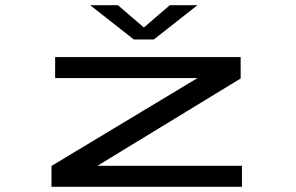

<svg xmlns="http://www.w3.org/2000/svg" viewBox="-20 -720 1140 740"><path d="M178.5 0V-80.5L741 -419H192.5V-500H907.5V-417.5L355.5 -81H912.5V0ZM327.5 -700H434.5L534.5 -614L634.5 -700H741L573 -568H495.5Z"/></svg>

Font: Trispace Expanded
Style: Regular
Weight: 400
Width: 7
Designer: Tyler Finck
Foundry: Etcetera Type Company
Version: Version 1.210; ttfautohint (v1.8.3)